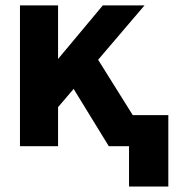

<svg xmlns="http://www.w3.org/2000/svg" viewBox="-20 -536 667 704"><path d="M53.2 0V-516.1H192.9V-319.8L356.9 -516.1H509.8L339.8 -316.9L466.8 -113.8H597.2V147.9H453.1V0H378.9L250 -210L192.9 -143.1V0Z"/></svg>

Font: LT Superior
Style: Bold
Weight: 400
Designer: Daniel Lyons
Foundry: LyonsType
Version: Version 1.000